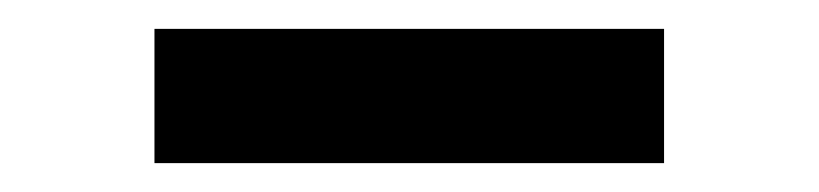

<svg xmlns="http://www.w3.org/2000/svg" viewBox="-20 -335 567 133"><path d="M87 -222V-315H440V-222Z"/></svg>

Font: Nunito Sans 10pt Expanded SemiBold
Style: Regular
Weight: 600
Width: 7
Designer: Vernon Adams
Foundry: Vernon Adams
Version: Version 3.101;gftools[0.9.27]